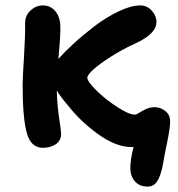

<svg xmlns="http://www.w3.org/2000/svg" viewBox="-20 -523 661 713"><path d="M139.2 25.9Q94.2 25.9 79.1 -30.5Q64 -86.9 64 -209Q64 -230.5 69.1 -311.8Q74.2 -393.1 73.2 -435.1Q72.8 -465.3 93.3 -484.1Q113.8 -502.9 139.2 -502.9Q167.5 -502.9 185.3 -481.7Q203.1 -460.4 204.1 -425.8Q205.6 -398.9 196.8 -304.2Q218.8 -329.1 252.7 -360.4Q286.6 -391.6 329.8 -424.8Q373 -458 419.7 -480.5Q466.3 -502.9 501 -502.9Q525.9 -502.9 543.5 -483.6Q561 -464.4 561 -441.9Q561 -397.9 484.9 -362.8Q433.6 -339.4 390.1 -311.5Q346.7 -283.7 325.4 -263.7Q304.2 -243.7 304.2 -234.9Q304.2 -220.2 338.6 -186.5Q373 -152.8 416.3 -125Q459.5 -97.2 481 -97.2Q486.3 -97.2 496.8 -104.2Q507.3 -111.3 522.5 -118.2Q537.6 -125 555.2 -125Q575.7 -125 593.8 -110.8Q611.8 -96.7 611.8 -71.8Q611.8 -47.4 600.1 8.8Q588.4 64.9 585 87.9Q577.6 127.4 564.7 148.7Q551.8 169.9 527.8 169.9Q497.6 169.9 480.7 149.9Q463.9 129.9 463.9 102.1Q463.9 68.8 476.1 22.9H466.8Q411.6 22.9 345.9 -23.7Q280.3 -70.3 232.9 -130.9Q207.5 -159.7 190.9 -187Q191.9 -137.2 199.5 -85.4Q207 -33.7 207 -25.9Q207 -1 187.3 12.5Q167.5 25.9 139.2 25.9Z"/></svg>

Font: Shantell Sans Bouncy
Style: Regular
Weight: 600
Designer: Stephen Nixon, Anya Danilova, Shantell Martin
Foundry: Arrow Type
Version: Version 1.006;[9816181b4]